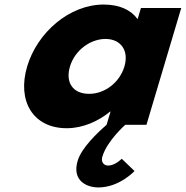

<svg xmlns="http://www.w3.org/2000/svg" viewBox="-20 -548 816 843"><path d="M321 158C295 245 360.1 275 412.1 275C504.1 275 570.6 203 570.6 203L514.6 149C514.6 149 485.7 179 454.7 179C437.7 179 421.9 165 429.3 140C450.2 70 530 0 530 0H623L775.8 -513H598.8L584.2 -464C554.4 -505 504.2 -528 435.2 -528C285.2 -528 143.9 -406 99.2 -256C54.6 -106 123.5 15 273.5 15C343.5 15 412.8 -16 463.3 -58H465.3L448 0C407.6 35 337.9 101 321 158ZM287.2 -256C308.4 -327 376.3 -377 443.3 -377C509.3 -377 547.4 -327 526.2 -256C505.4 -186 440.5 -136 371.5 -136C299.5 -136 266.4 -186 287.2 -256Z"/></svg>

Font: Hussar
Style: BdOblThree
Weight: 700
Foundry: Cannot Into Space Fonts
Version: Version 2.00